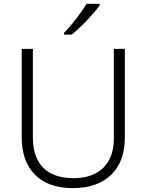

<svg xmlns="http://www.w3.org/2000/svg" viewBox="-20 -968 762 998"><path d="M498 -948.2H430.2C404.8 -905.8 349.6 -833 313 -797.4V-788.1H353C402.3 -827.6 468.8 -898.9 498 -939.9ZM628.9 -713.9H571.8V-248C571.8 -183.1 553.7 -132.8 517.6 -96.7C481 -60.1 429.2 -42 361.8 -42C224.6 -42 150.9 -115.2 150.9 -253.9V-713.9H92.8V-253.9C92.8 -171.4 115.7 -106.4 161.6 -60.1C207 -13.7 272.9 9.8 358.9 9.8C444.8 9.8 511.2 -13.7 558.6 -60.1C605.5 -106.4 628.9 -170.4 628.9 -252Z"/></svg>

Font: Noto Reveo Sans
Style: Regular
Weight: 300
Designer: Monotype Design Team
Foundry: Monotype Imaging Inc.
Version: Version 2.007